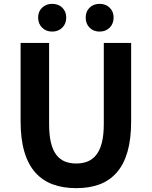

<svg xmlns="http://www.w3.org/2000/svg" viewBox="-20 -963 788 997"><path d="M87 -740H235V-320Q235 -262 244.5 -222.5Q254 -183 272.5 -159Q291 -135 317 -124.5Q343 -114 376 -114Q409 -114 435 -124.5Q461 -135 480 -159Q499 -183 509 -222.5Q519 -262 519 -320V-740H661V-333Q661 -241 642 -175Q623 -109 586 -67Q549 -25 496.5 -5.5Q444 14 376 14Q308 14 254.5 -5.5Q201 -25 163.5 -67Q126 -109 106.5 -175Q87 -241 87 -333ZM251 -799Q219 -799 198.5 -819.5Q178 -840 178 -872Q178 -903 198.5 -923Q219 -943 251 -943Q283 -943 303.5 -923Q324 -903 324 -872Q324 -840 303.5 -819.5Q283 -799 251 -799ZM425 -872Q425 -903 445 -923Q465 -943 497 -943Q529 -943 549.5 -923Q570 -903 570 -872Q570 -840 549.5 -819.5Q529 -799 497 -799Q465 -799 445 -819.5Q425 -840 425 -872Z"/></svg>

Font: Kinto Sans
Style: Bold
Weight: 700
Designer: Authors: Ryoko NISHIZUKA  (kana & ideographs); Paul D. Hunt (Latin, Greek & Cyrillic); Wenlong ZHANG  (bopomofo); Sandol
Foundry: Adobe Systems Incorporated, ookami Inc.
Version: Version 0.001